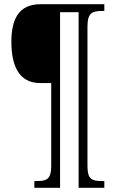

<svg xmlns="http://www.w3.org/2000/svg" viewBox="-20 -780 554 911"><path d="M143 111H265V-722H353V111H475V79H464C416 79 395 71 395 8V-655C395 -720 419 -728 465 -728H475V-760H172C69 -760 34 -689 34 -582C34 -478 64 -386 170 -386H223V8C223 71 201 79 154 79H143Z"/></svg>

Font: Noto Serif Thai Condensed Light
Style: Regular
Weight: 300
Width: 3
Designer: Monotype Design Team
Foundry: Monotype Imaging Inc.
Version: Version 2.002